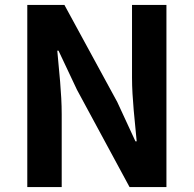

<svg xmlns="http://www.w3.org/2000/svg" viewBox="-20 -761 789 781"><path d="M91 0H231V-297C231 -382 220 -475 213 -555H218L293 -396L507 0H657V-741H517V-445C517 -361 529 -263 536 -186H531L457 -346L242 -741H91Z"/></svg>

Font: Source Han Sans CN
Style: Bold
Weight: 700
Designer: Ryoko NISHIZUKA 西塚涼子 (kana, bopomofo & ideographs); Paul D. Hunt (Latin, Greek & Cyrillic); Sandoll Communications 산돌커뮤니
Foundry: Adobe
Version: Version 2.001;hotconv 1.0.107;makeotfexe 2.5.65593